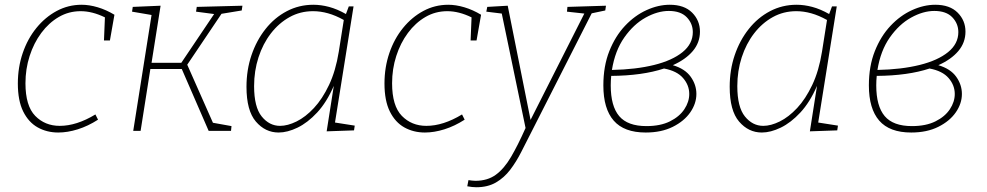

<svg xmlns="http://www.w3.org/2000/svg" viewBox="-20 -550 4148 807"><path d="M225 7Q177 7 138.5 -14.5Q100 -36 77.5 -81.5Q55 -127 55 -199Q55 -267 75.5 -327Q96 -387 133 -432.5Q170 -478 218.5 -504Q267 -530 323 -530Q355 -530 390.5 -519.5Q426 -509 461 -488L442 -380H417L421 -477Q368 -503 319 -503Q269 -503 227 -478.5Q185 -454 153.5 -411.5Q122 -369 104.5 -314.5Q87 -260 87 -200Q87 -105 128 -63Q169 -21 231 -21Q302 -21 381 -69L392 -47Q350 -20 307 -6.5Q264 7 225 7Z M540 0 617 -487 535 -501 538 -521 655 -526 617 -286H742L880 -491L804 -501L807 -521L999 -526L996 -506L911 -492L767 -278L875 -34L953 -20L951 0H857L744 -260H612L571 0Z M1151 7Q1095 7 1055.5 -39Q1016 -85 1016 -185Q1016 -256 1037 -318Q1058 -380 1096 -428Q1134 -476 1185.5 -503Q1237 -530 1297 -530Q1329 -530 1363 -521Q1397 -512 1434 -491L1446 -523H1466L1388 -35L1471 -22L1468 -2L1353 2L1383 -189Q1353 -120 1313 -77Q1273 -34 1230.5 -13.5Q1188 7 1151 7ZM1157 -21Q1189 -21 1226.5 -39.5Q1264 -58 1299.5 -96Q1335 -134 1363 -193Q1391 -252 1404 -333L1425 -466Q1391 -485 1359 -494Q1327 -503 1296 -503Q1242 -503 1197 -478Q1152 -453 1118.5 -409.5Q1085 -366 1066.5 -309Q1048 -252 1048 -188Q1048 -100 1080 -60.5Q1112 -21 1157 -21Z M1766 7Q1718 7 1679.5 -14.5Q1641 -36 1618.5 -81.5Q1596 -127 1596 -199Q1596 -267 1616.5 -327Q1637 -387 1674 -432.5Q1711 -478 1759.5 -504Q1808 -530 1864 -530Q1896 -530 1931.5 -519.5Q1967 -509 2002 -488L1983 -380H1958L1962 -477Q1909 -503 1860 -503Q1810 -503 1768 -478.5Q1726 -454 1694.5 -411.5Q1663 -369 1645.5 -314.5Q1628 -260 1628 -200Q1628 -105 1669 -63Q1710 -21 1772 -21Q1843 -21 1922 -69L1933 -47Q1891 -20 1848 -6.5Q1805 7 1766 7Z M1944 233 1949 207Q1956 208 1963.5 209Q1971 210 1978 210Q2029 210 2064 184.5Q2099 159 2128 109.5Q2157 60 2189 -12L2089 -493L2024 -501L2028 -521L2114 -526L2210 -46L2436 -493L2363 -501L2365 -521L2527 -526L2524 -506L2467 -494L2214 4Q2192 47 2171 88.5Q2150 130 2124.5 163.5Q2099 197 2064.5 217Q2030 237 1982 237Q1965 237 1944 233Z M2694 7Q2603 7 2559.5 -43Q2516 -93 2516 -191Q2516 -272 2541 -335Q2566 -398 2607 -441.5Q2648 -485 2697.5 -507.5Q2747 -530 2795 -530Q2856 -530 2889 -497Q2922 -464 2922 -417Q2922 -371 2892 -335.5Q2862 -300 2808 -276Q2859 -261 2883 -227.5Q2907 -194 2907 -155Q2907 -115 2881.5 -78Q2856 -41 2808 -17Q2760 7 2694 7ZM2791 -504Q2744 -504 2693.5 -476Q2643 -448 2604 -392.5Q2565 -337 2552 -256Q2653 -258 2729.5 -277Q2806 -296 2849 -331Q2892 -366 2892 -415Q2892 -451 2866.5 -477.5Q2841 -504 2791 -504ZM2547 -191Q2547 -104 2582.5 -62Q2618 -20 2697 -20Q2756 -20 2796 -40Q2836 -60 2856.5 -91Q2877 -122 2877 -155Q2877 -192 2851 -222Q2825 -252 2771 -262Q2680 -232 2549 -231Q2547 -211 2547 -191Z M3182 7Q3126 7 3086.5 -39Q3047 -85 3047 -185Q3047 -256 3068 -318Q3089 -380 3127 -428Q3165 -476 3216.5 -503Q3268 -530 3328 -530Q3360 -530 3394 -521Q3428 -512 3465 -491L3477 -523H3497L3419 -35L3502 -22L3499 -2L3384 2L3414 -189Q3384 -120 3344 -77Q3304 -34 3261.5 -13.5Q3219 7 3182 7ZM3188 -21Q3220 -21 3257.5 -39.5Q3295 -58 3330.5 -96Q3366 -134 3394 -193Q3422 -252 3435 -333L3456 -466Q3422 -485 3390 -494Q3358 -503 3327 -503Q3273 -503 3228 -478Q3183 -453 3149.5 -409.5Q3116 -366 3097.5 -309Q3079 -252 3079 -188Q3079 -100 3111 -60.5Q3143 -21 3188 -21Z M3810 7Q3719 7 3675.5 -43Q3632 -93 3632 -191Q3632 -272 3657 -335Q3682 -398 3723 -441.5Q3764 -485 3813.5 -507.5Q3863 -530 3911 -530Q3972 -530 4005 -497Q4038 -464 4038 -417Q4038 -371 4008 -335.5Q3978 -300 3924 -276Q3975 -261 3999 -227.5Q4023 -194 4023 -155Q4023 -115 3997.5 -78Q3972 -41 3924 -17Q3876 7 3810 7ZM3907 -504Q3860 -504 3809.5 -476Q3759 -448 3720 -392.5Q3681 -337 3668 -256Q3769 -258 3845.5 -277Q3922 -296 3965 -331Q4008 -366 4008 -415Q4008 -451 3982.5 -477.5Q3957 -504 3907 -504ZM3663 -191Q3663 -104 3698.5 -62Q3734 -20 3813 -20Q3872 -20 3912 -40Q3952 -60 3972.5 -91Q3993 -122 3993 -155Q3993 -192 3967 -222Q3941 -252 3887 -262Q3796 -232 3665 -231Q3663 -211 3663 -191Z"/></svg>

Font: Bitter ExtraLight
Style: Italic
Weight: 200
Italic angle: -9°
Designer: Sol Matas, and Bitter project Authors
Foundry: Sol Matas
Version: Version 2.001